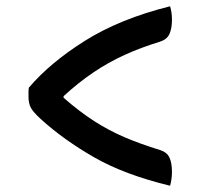

<svg xmlns="http://www.w3.org/2000/svg" viewBox="-20 -606 640 613"><path d="M72 -326Q140 -406 251.5 -476Q363 -546 523 -586Q529 -567 529 -543Q529 -515 521 -497.5Q513 -480 491 -473Q429 -454 377.5 -430.5Q326 -407 278.5 -375Q231 -343 183 -299V-294Q233 -250 280.5 -219.5Q328 -189 378.5 -167.5Q429 -146 491 -127Q513 -120 521 -103Q529 -86 529 -57Q529 -34 523 -13Q378 -48 281 -103.5Q184 -159 110 -226Q85 -249 78 -263Q71 -277 71 -297Q71 -305 71 -312Q71 -319 72 -326Z"/></svg>

Font: Recursive Sn Csl St Med
Style: Regular
Weight: 500
Version: Version 1.079;hotconv 1.0.112;makeotfexe 2.5.65598; ttfautoh